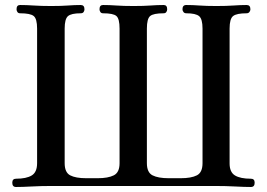

<svg xmlns="http://www.w3.org/2000/svg" viewBox="-20 -746 1065 766"><path d="M44 0Q29 0 29 -17Q29 -33 44 -33Q85 -33 106.5 -46Q128 -59 128 -95V-632Q128 -671 114.5 -682Q101 -693 60 -693Q53 -693 49.5 -698Q46 -703 46 -709Q46 -726 60 -726Q86 -726 115 -724Q144 -722 184 -722Q225 -722 251 -724Q277 -726 302 -726Q317 -726 317 -709Q317 -703 313.5 -698Q310 -693 302 -693Q264 -693 251 -681.5Q238 -670 238 -632V-95Q238 -58 260 -46.5Q282 -35 324 -35H370Q411 -35 434 -46.5Q457 -58 457 -95V-632Q457 -671 444.5 -682Q432 -693 391 -693Q384 -693 380.5 -698Q377 -703 377 -709Q377 -726 391 -726Q417 -726 444.5 -724Q472 -722 513 -722Q554 -722 580.5 -724Q607 -726 633 -726Q647 -726 647 -709Q647 -703 643.5 -698Q640 -693 633 -693Q592 -693 579 -682Q566 -671 566 -632V-95Q566 -58 588.5 -46.5Q611 -35 653 -35H701Q743 -35 765.5 -46.5Q788 -58 788 -95V-632Q788 -670 774.5 -681.5Q761 -693 723 -693Q716 -693 712 -698Q708 -703 708 -709Q708 -726 723 -726Q749 -726 776 -724Q803 -722 843 -722Q884 -722 911.5 -724Q939 -726 964 -726Q979 -726 979 -709Q979 -703 975 -698Q971 -693 964 -693Q924 -693 910 -682Q896 -671 896 -632V-94Q896 -59 917.5 -46Q939 -33 981 -33Q996 -33 996 -17Q996 0 981 0Q956 0 918.5 -2Q881 -4 840 -4H183Q143 -4 106 -2Q69 0 44 0Z"/></svg>

Font: Zen Old Mincho SemiBold
Style: Regular
Weight: 600
Version: Version 1.500